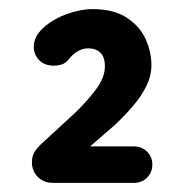

<svg xmlns="http://www.w3.org/2000/svg" viewBox="-20 -778 404 421"><path d="M96 -377Q76 -377 63 -390Q50 -403 50 -422Q50 -435 55 -443.5Q60 -452 69 -461L144 -530Q171 -556 190.5 -582Q210 -608 210 -633Q210 -653 200 -662.5Q190 -672 173 -672Q161 -672 149.5 -665Q138 -658 130 -647Q123 -639 115 -636.5Q107 -634 99 -634Q77 -634 65.5 -646.5Q54 -659 54 -675Q54 -698 75 -717Q96 -736 126 -747Q156 -758 183 -758Q229 -758 257.5 -739.5Q286 -721 299 -693Q312 -665 312 -635Q312 -612 301 -589.5Q290 -567 272 -546Q254 -525 233 -505L166 -447L160 -457H273Q291 -457 302.5 -445.5Q314 -434 314 -417Q314 -400 302.5 -388.5Q291 -377 273 -377Z"/></svg>

Font: zvoove
Style: Bold
Weight: 700
Designer: Vernon Adams (Nunito) & Andrew Paglinawan (Quicksand)
Foundry: zvoove
Version: Version 3.006